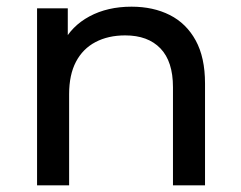

<svg xmlns="http://www.w3.org/2000/svg" viewBox="-20 -555 721 575"><path d="M91 0V-530H183V-387L168 -425Q194 -477 248 -506Q302 -535 374 -535Q439 -535 488.5 -510Q538 -485 566 -434Q594 -383 594 -305V0H498V-294Q498 -371 460.5 -410Q423 -449 355 -449Q304 -449 266 -429Q228 -409 207.5 -370Q187 -331 187 -273V0Z"/></svg>

Font: Montserrat Thin Medium
Style: Regular
Weight: 500
Version: Version 9.000